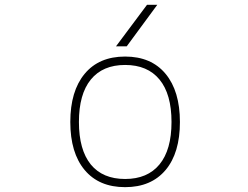

<svg xmlns="http://www.w3.org/2000/svg" viewBox="-20 -772 1040 804"><path d="M673.8 -60.5Q613.3 11.7 503.9 11.7Q394.5 11.7 334.5 -60.1Q274.4 -131.8 274.4 -261.2Q274.4 -390.6 334.5 -462.9Q394.5 -535.2 503.9 -535.2Q613.3 -535.2 673.3 -462.9Q733.4 -390.6 733.4 -261.2Q733.4 -131.8 673.8 -60.5ZM360.4 -83Q410.2 -22.5 503.9 -22.5Q597.7 -22.5 647.9 -83.5Q698.2 -144.5 698.2 -261.2Q698.2 -377.9 647.9 -439Q597.7 -500 503.9 -500Q410.2 -500 360.4 -439Q310.5 -377.9 310.5 -261.2Q310.5 -144.5 360.4 -83ZM465.8 -578.1 595.7 -752H638.7L510.7 -578.1Z"/></svg>

Font: Gen Shin Gothic Monospace ExtraLight
Style: Regular
Weight: 200
Designer: [Source Han Sans]
Ryoko NISHIZUKA  (kana & ideographs); Paul D. Hunt (Latin, Greek & Cyrillic); Wenlong ZHANG  (bopomofo
Version: Version 1.002.20150607